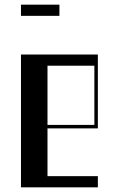

<svg xmlns="http://www.w3.org/2000/svg" viewBox="-20 -804 510 824"><path d="M70 -570H400V-253H183.8V-48H400V0H70ZM385 -268V-522H183.8V-268ZM70 -784H235V-736H70Z"/></svg>

Font: Facade Sud
Style: Regular
Weight: 100
Designer: Éléonore Fines
Foundry: Velvetyne Type Foundry
Version: Version 1.001;Glyphs 3.2 (3202)